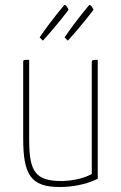

<svg xmlns="http://www.w3.org/2000/svg" viewBox="-20 -740 485 770"><path d="M238 -720C238 -720 184 -657 139 -590L152 -577C209 -639 255 -701 255 -701C255 -701 246 -722 238 -720ZM338 -720C338 -720 284 -657 239 -590L252 -577C309 -639 355 -701 355 -701C355 -701 346 -722 338 -720ZM372 -500C353 -500 348 -500 348 -490V-42C308 -20 254 -14 227 -14C123 -14 97 -51 97 -178V-500C73 -500 73 -500 73 -490V-185C73 -40 103 10 219 10C263 10 322 2 372 -23Z"/></svg>

Font: Yanone Kaffeesatz Extra Light
Style: Regular
Weight: 200
Designer: Yanone (Cyrillic: Daniel Pouzeot & Huerta Tipografica)
Foundry: Yanone
Version: Version 1.100;PS 001.100;hotconv 1.0.70;makeotf.lib2.5.58329